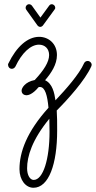

<svg xmlns="http://www.w3.org/2000/svg" viewBox="-20 -450 453 907"><path d="M248 72C301 19 382 -71 411 -136C412 -139 413 -141 413 -144C413 -153 405 -162 394 -162C387 -162 380 -158 377 -151C354 -99 292 -29 242 24C237 -11 228 -55 193 -71C222 -105 249 -145 249 -190C249 -244 209 -276 165 -276C110 -276 58 -229 20 -151C18 -149 18 -146 18 -144C18 -134 25 -125 36 -125C43 -125 49 -129 53 -136C83 -200 125 -239 164 -239C192 -239 212 -220 212 -190C212 -157 187 -118 144 -72C98 -63 82 -34 82 -22C82 -6 95 0 105 0C112 0 133 -3 162 -38C164 -39 167 -39 169 -39C193 -39 204 2 209 59C106 173 72 269 72 349C72 401 102 437 138 437C211 437 250 324 250 167C250 130 250 99 248 72ZM213 111C213 135 214 156 214 173C214 301 184 400 139 400C122 400 108 378 108 345C108 289 131 211 213 111ZM157 -330C160 -326 165 -323 170 -323C175 -323 180 -326 183 -330L237 -404C240 -407 241 -410 241 -413C241 -422 234 -430 224 -430C219 -430 215 -427 212 -423L171 -367L131 -423C127 -428 122 -430 117 -430C108 -430 101 -422 101 -413C101 -411 102 -407 104 -404Z"/></svg>

Font: Sacramento
Style: Regular
Weight: 400
Designer: Astigmatic (AOETI)
Foundry: Astigmatic (AOETI)
Version: Version 1.000